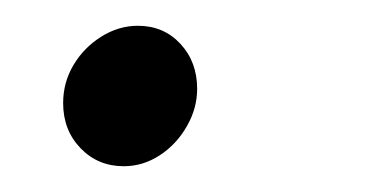

<svg xmlns="http://www.w3.org/2000/svg" viewBox="-20 -121 290 149"><path d="M76 8Q56 8 42.5 -6Q29 -20 29 -41Q29 -57 37 -70.5Q45 -84 58.5 -92.5Q72 -101 87 -101Q107 -101 120 -87Q133 -73 133 -52Q133 -37 125 -23Q117 -9 104 -0.5Q91 8 76 8Z"/></svg>

Font: Red Hat Text VF
Style: Italic
Weight: 400
Italic angle: -12°
Designer: Pentagram, MCKL
Foundry: Pentagram, MCKL
Version: Version 1.023